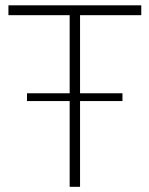

<svg xmlns="http://www.w3.org/2000/svg" viewBox="-20 -720 576 740"><path d="M288.5 0H248.5V-330.5H84V-360.5H248.5V-661.5H12.5V-699.5H524.5V-661.5H288.5V-360.5H452V-330.5H288.5Z"/></svg>

Font: Argentum Novus ExtraLight
Style: Regular
Weight: 250
Designer: Julieta Ulanovsky (font) & Cristiano Sobral (main changes)
Foundry: Julieta Ulanovsky (font) & Cristiano Sobral (main changes)
Version: Version 3.00;November 27, 2020;FontCreator 13.0.0.2655 64-bi